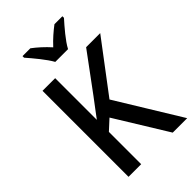

<svg xmlns="http://www.w3.org/2000/svg" viewBox="-277 -1034 1127 1127"><g transform="rotate(-45 286.5 -470.5)"><path d="M259 -781H365C388 -826 444 -890 478 -928V-941H412C378 -915 346 -888 311 -850C279 -886 243 -918 212 -941H147V-928C182 -888 235 -825 259 -781ZM573 0 328 -400 565 -714H448L276 -481C244 -438 215 -401 191 -368V-714H86V0H191V-268L253 -325L453 0Z"/></g></svg>

Font: Noto Sans SemiCondensed Medium
Style: Regular
Weight: 500
Width: 4
Designer: Monotype Design Team
Foundry: Monotype Imaging Inc.
Version: Version 2.013